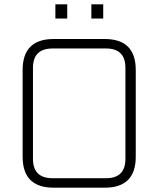

<svg xmlns="http://www.w3.org/2000/svg" viewBox="-20 -871 735 891"><path d="M85 -144V-546Q85 -690 229 -690H466Q610 -690 610 -546V-144Q610 0 466 0H229Q85 0 85 -144ZM133 -134Q133 -44 224 -44H472Q562 -44 562 -134V-556Q562 -646 472 -646H224Q133 -646 133 -556ZM237 -785V-851H292V-785ZM404 -785V-851H459V-785Z"/></svg>

Font: Oxanium ExtraLight
Style: Regular
Weight: 200
Designer: Severin Meyer
Version: Version 2.000